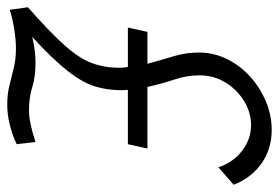

<svg xmlns="http://www.w3.org/2000/svg" viewBox="-140 -615 770 530"><g transform="rotate(90 245.0 -350.0)"><path d="M0 -42Q67 -101 103.5 -141.5Q140 -182 153.5 -217Q167 -252 167 -294Q167 -306 165 -318H56L68 -372H156Q146 -409 135.5 -443.5Q125 -478 125 -514Q125 -555 143 -591.5Q161 -628 191.5 -655.5Q222 -683 260 -699Q298 -715 339 -715Q391 -715 431 -687Q471 -659 490 -610L442 -568Q428 -609 396 -633.5Q364 -658 325 -658Q290 -658 258.5 -638.5Q227 -619 207.5 -587Q188 -555 188 -516Q188 -481 199.5 -446.5Q211 -412 220 -372H390L378 -318H228Q229 -310 229 -301Q229 -261 218.5 -227Q208 -193 176.5 -152.5Q145 -112 82 -54Q118 -63 153 -63Q193 -63 221 -54Q249 -45 284 -45Q318 -45 372 -63L378 -11Q322 15 268 15Q240 15 216 9Q192 3 167.5 -3Q143 -9 114 -9Q91 -9 62 -4.5Q33 0 7 8Z"/></g></svg>

Font: Raleway
Style: Italic
Weight: 400
Italic angle: -12°
Designer: Matt McInerney, Pablo Impallari, Rodrigo Fuenzalida
Foundry: Matt McInerney, Pablo Impallari, Rodrigo Fuenzalida
Version: Version 4.026